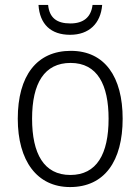

<svg xmlns="http://www.w3.org/2000/svg" viewBox="-20 -748 569 778"><path d="M394 -728H355C349 -678 318 -653 265 -653C210 -653 180 -676 175 -728H136C141 -650 186 -607 264 -607C341 -607 388 -653 394 -728ZM477 -267C477 -436 405 -542 267 -542C129 -542 52 -441 52 -267C52 -96 130 10 264 10C404 10 477 -96 477 -267ZM110 -267C110 -411 160 -493 266 -493C375 -493 420 -404 420 -267C420 -124 372 -39 265 -39C158 -39 110 -125 110 -267Z"/></svg>

Font: Noto Sans SemiCondensed Light
Style: Regular
Weight: 300
Width: 4
Designer: Monotype Design Team
Foundry: Monotype Imaging Inc.
Version: Version 2.013